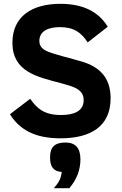

<svg xmlns="http://www.w3.org/2000/svg" viewBox="-20 -710 640 1005"><path d="M294 -568C368.6 -568 406.5 -537.9 439 -488L544 -570C495.3 -650 412.7 -690 296 -690C149 -690 45 -625.5 45 -486C45 -333.8 176.2 -307.2 298 -275C334 -265.7 359.3 -257.3 374 -250C399 -237.5 418 -220 418 -186C418 -126.1 363.6 -108 299 -108C213.6 -108 174.7 -140.4 138 -193L32 -112C84.2 -28.7 166.5 14 296 14C453.4 14 559 -47.2 559 -196C559 -308.3 496.1 -360.7 411 -387C356.7 -403.8 253 -426.9 217.5 -446C196.5 -457.3 186 -474 186 -496C186 -549.9 237.2 -568 294 -568ZM242 114C242 161.8 258.9 187.2 303 190C299 227.8 286.2 246.6 262 275H343C381.7 229.7 401 179.3 401 124C401 65.3 375 36 323 36C265.4 36 242 60.4 242 114Z"/></svg>

Font: Fog Sans
Style: Bold
Weight: 700
Foundry: Intel Corporation
Version: Version 1.00